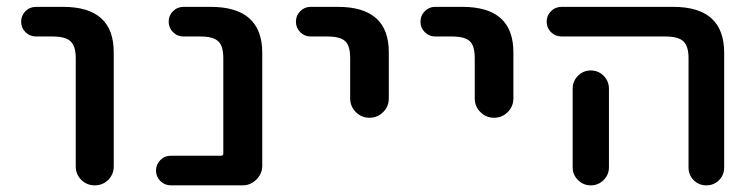

<svg xmlns="http://www.w3.org/2000/svg" viewBox="-20 -565 2207 563"><path d="M85.9 -458Q67.4 -458 54.7 -470.7Q42 -483.4 42 -501.5Q42 -519.5 54.7 -532.2Q67.4 -544.9 85.9 -544.9H165Q314.5 -544.9 313.5 -410.2V-77.1Q313.5 -53.7 297.4 -37.6Q281.2 -21.5 257.8 -21.5Q234.4 -21.5 218.3 -37.6Q202.1 -53.7 202.1 -77.1V-394.5Q202.1 -429.7 187 -443.8Q171.9 -458 133.8 -458Z M481.4 -21.5Q462.9 -21.5 450.2 -34.2Q437.5 -46.9 437.5 -64.9Q437.5 -83 450.2 -95.7Q462.9 -108.4 481.4 -108.4H627.9Q634.8 -108.4 634.8 -115.2V-394.5Q634.8 -430.7 619.6 -444.3Q604.5 -458 567.4 -458H518.6Q500 -458 487.3 -470.7Q474.6 -483.4 474.6 -501.5Q474.6 -519.5 487.3 -532.2Q500 -544.9 518.6 -544.9H597.7Q749 -544.9 749 -410.2V-79.1Q749 -55.7 731.9 -38.6Q714.8 -21.5 691.4 -21.5Z M890.6 -458Q873 -458 860.4 -470.7Q847.7 -483.4 847.7 -501.5Q847.7 -519.5 860.4 -532.2Q873 -544.9 890.6 -544.9H970.7Q1121.1 -544.9 1120.1 -410.2V-276.4Q1120.1 -252.9 1103.5 -236.3Q1086.9 -219.7 1063.5 -219.7Q1040 -219.7 1023.4 -236.3Q1006.8 -252.9 1006.8 -276.4V-394.5Q1006.8 -430.7 992.2 -444.3Q977.5 -458 939.5 -458Z M1255.9 -458Q1238.3 -458 1225.6 -470.7Q1212.9 -483.4 1212.9 -501.5Q1212.9 -519.5 1225.6 -532.2Q1238.3 -544.9 1255.9 -544.9H1335.9Q1486.3 -544.9 1485.4 -410.2V-276.4Q1485.4 -252.9 1468.8 -236.3Q1452.1 -219.7 1428.7 -219.7Q1405.3 -219.7 1388.7 -236.3Q1372.1 -252.9 1372.1 -276.4V-394.5Q1372.1 -430.7 1357.4 -444.3Q1342.8 -458 1304.7 -458Z M1627 -458Q1608.4 -458 1595.7 -470.7Q1583 -483.4 1583 -501.5Q1583 -519.5 1595.7 -532.2Q1608.4 -544.9 1627 -544.9H1954.1Q2103.5 -544.9 2103.5 -410.2V-74.2Q2103.5 -51.8 2088.4 -36.6Q2073.2 -21.5 2051.3 -21.5Q2029.3 -21.5 2014.2 -36.6Q1999 -51.8 1999 -74.2V-394.5Q1999 -429.7 1983.9 -443.8Q1968.8 -458 1930.7 -458ZM1765.6 -304.7V-124V-74.2Q1765.6 -52.7 1750 -37.1Q1734.4 -21.5 1712.4 -21.5Q1690.4 -21.5 1674.8 -37.1Q1659.2 -52.7 1659.2 -74.2V-124V-304.7Q1659.2 -327.1 1674.8 -342.8Q1690.4 -358.4 1712.4 -358.4Q1734.4 -358.4 1750 -342.8Q1765.6 -327.1 1765.6 -304.7Z"/></svg>

Font: Gen Jyuu Gothic Medium
Style: Regular
Weight: 500
Designer: [Source Han Sans]
Ryoko NISHIZUKA  (kana & ideographs); Paul D. Hunt (Latin, Greek & Cyrillic); Wenlong ZHANG  (bopomofo
Version: Version 1.002.20150607